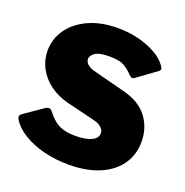

<svg xmlns="http://www.w3.org/2000/svg" viewBox="-135 -875 971 1007"><g transform="rotate(20 350.5 -371.0)"><path d="M494 -543Q476 -563 449 -580Q422 -597 363 -597Q307 -597 284 -581Q261 -565 261 -546Q261 -537 266.5 -527.5Q272 -518 286 -509.5Q300 -501 325 -495L491 -452Q585 -429 629.5 -370Q674 -311 674 -234Q674 -160 635 -105Q596 -50 524.5 -20Q453 10 354 10Q281 10 215.5 -6.5Q150 -23 101 -53Q52 -83 28 -122Q22 -133 23 -140Q24 -147 34 -155L137 -226Q151 -235 160 -233.5Q169 -232 175 -224Q197 -196 219 -178Q241 -160 269.5 -152Q298 -144 337 -144Q392 -144 425 -159Q458 -174 458 -202Q458 -214 451 -224.5Q444 -235 430.5 -243Q417 -251 395 -256L243 -293Q183 -308 139 -340.5Q95 -373 71 -418Q47 -463 47 -515Q47 -580 84.5 -634Q122 -688 191.5 -720Q261 -752 355 -752Q415 -752 469.5 -738.5Q524 -725 567 -701Q610 -677 633 -644Q638 -637 640.5 -629.5Q643 -622 633 -614L524 -535Q517 -530 511 -531.5Q505 -533 494 -543Z"/></g></svg>

Font: Libre Franklin Black
Style: Regular
Weight: 900
Designer: Pablo Impallari, Rodrigo Fuenzalida, Nhung Nguyen
Foundry: Impallari Type
Version: Version 3.000